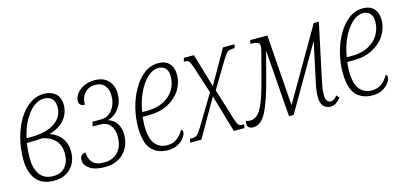

<svg xmlns="http://www.w3.org/2000/svg" viewBox="-54 -884 2604 1232"><g transform="rotate(-15 1248.0 -268.0)"><path d="M186 10Q106 10 67.5 -39.5Q29 -89 29 -172Q29 -245 46.5 -312.5Q64 -380 95.5 -432.5Q127 -485 170.5 -515.5Q214 -546 265 -546Q311 -546 341 -520.5Q371 -495 371 -443Q371 -391 337.5 -349Q304 -307 234 -287Q286 -269 312.5 -232Q339 -195 339 -144Q339 -75 297.5 -32.5Q256 10 186 10ZM258 -516Q219 -516 185 -487.5Q151 -459 124.5 -410Q98 -361 85 -299H107Q217 -299 273 -338Q329 -377 329 -441Q329 -479 310 -497.5Q291 -516 258 -516ZM189 -20Q240 -20 268.5 -53Q297 -86 297 -142Q297 -194 267 -228Q237 -262 183 -273Q161 -271 136.5 -270Q112 -269 79 -269Q74 -237 72.5 -213.5Q71 -190 71 -170Q71 -102 100 -61Q129 -20 189 -20Z M524 10Q460 10 424.5 -13.5Q389 -37 389 -72Q389 -91 399.5 -102Q410 -113 427 -113Q427 -73 449.5 -46.5Q472 -20 527 -20Q585 -20 619 -57Q653 -94 653 -158Q653 -207 629.5 -234.5Q606 -262 564 -262H514L521 -292H579Q625 -292 653.5 -330.5Q682 -369 682 -422Q682 -464 660.5 -490Q639 -516 596 -516Q557 -516 529.5 -488.5Q502 -461 502 -410Q464 -411 464 -444Q464 -468 481 -491.5Q498 -515 529 -530.5Q560 -546 602 -546Q660 -546 692 -512.5Q724 -479 724 -423Q724 -368 694.5 -328Q665 -288 621 -277V-275Q656 -265 676 -234Q696 -203 696 -159Q696 -85 649 -37.5Q602 10 524 10Z M942 10Q874 10 834 -33.5Q794 -77 794 -184Q794 -245 810 -308.5Q826 -372 856.5 -426Q887 -480 929.5 -513Q972 -546 1025 -546Q1072 -546 1097.5 -518.5Q1123 -491 1123 -443Q1123 -391 1094.5 -344.5Q1066 -298 1011.5 -268.5Q957 -239 880 -239H840Q839 -227 837.5 -211Q836 -195 836 -184Q836 -96 866 -59Q896 -22 948 -22Q986 -22 1013.5 -43.5Q1041 -65 1056 -95Q1067 -91 1067 -78Q1067 -63 1053 -42.5Q1039 -22 1011.5 -6Q984 10 942 10ZM845 -269H878Q942 -269 987.5 -292.5Q1033 -316 1057 -355.5Q1081 -395 1081 -443Q1081 -481 1063.5 -498.5Q1046 -516 1018 -516Q979 -516 943 -481.5Q907 -447 881 -391Q855 -335 845 -269Z M1091 0 1097 -24H1104Q1122 -24 1132.5 -27.5Q1143 -31 1152.5 -42.5Q1162 -54 1177 -78L1298 -279L1244 -447Q1234 -477 1227.5 -490.5Q1221 -504 1214.5 -508Q1208 -512 1198 -512H1187L1193 -536H1260L1326 -313L1453 -536H1530L1524 -512H1516Q1498 -512 1487 -508Q1476 -504 1466.5 -492.5Q1457 -481 1443 -458L1337 -282L1401 -75Q1411 -44 1419 -34Q1427 -24 1447 -24H1457L1452 0H1382L1309 -249L1166 0Z M1510 10Q1492 10 1481 1.5Q1470 -7 1470 -24Q1470 -31 1473 -42Q1488 -37 1501 -37Q1532 -37 1555 -62Q1578 -87 1598 -141Q1618 -195 1641 -283L1683 -443Q1686 -454 1688 -463Q1690 -472 1690 -480Q1690 -501 1676 -506.5Q1662 -512 1642 -512H1629L1634 -536H1748L1782 -64L2056 -536H2090L2015 -184Q2008 -152 2003.5 -126Q1999 -100 1999 -75Q1999 -45 2009 -33.5Q2019 -22 2033 -22Q2054 -22 2076 -50L2092 -31Q2077 -13 2060 -1.5Q2043 10 2022 10Q1993 10 1975.5 -10Q1958 -30 1958 -71Q1958 -95 1962 -121Q1966 -147 1974 -183L2025 -420H2023L1779 0H1748L1715 -445L1671 -277Q1632 -126 1596 -58Q1560 10 1510 10Z M2301 10Q2233 10 2193 -33.5Q2153 -77 2153 -184Q2153 -245 2169 -308.5Q2185 -372 2215.5 -426Q2246 -480 2288.5 -513Q2331 -546 2384 -546Q2431 -546 2456.5 -518.5Q2482 -491 2482 -443Q2482 -391 2453.5 -344.5Q2425 -298 2370.5 -268.5Q2316 -239 2239 -239H2199Q2198 -227 2196.5 -211Q2195 -195 2195 -184Q2195 -96 2225 -59Q2255 -22 2307 -22Q2345 -22 2372.5 -43.5Q2400 -65 2415 -95Q2426 -91 2426 -78Q2426 -63 2412 -42.5Q2398 -22 2370.5 -6Q2343 10 2301 10ZM2204 -269H2237Q2301 -269 2346.5 -292.5Q2392 -316 2416 -355.5Q2440 -395 2440 -443Q2440 -481 2422.5 -498.5Q2405 -516 2377 -516Q2338 -516 2302 -481.5Q2266 -447 2240 -391Q2214 -335 2204 -269Z"/></g></svg>

Font: Noto Serif ExtraCondensed ExtraLight
Style: Italic
Weight: 200
Width: 2
Italic angle: -12°
Designer: Monotype Design Team
Foundry: Monotype Imaging Inc.
Version: Version 2.014; ttfautohint (v1.8.4.7-5d5b)